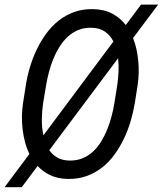

<svg xmlns="http://www.w3.org/2000/svg" viewBox="-48 -760 701 826"><path d="M531.7 -314.9Q525.4 -277.3 513.9 -238.5Q502.4 -199.7 485.1 -163.3Q467.8 -127 444.3 -94.7Q420.9 -62.5 390.9 -39.1Q360.8 -15.6 324 -2.4Q287.1 10.7 243.2 9.8Q200.2 8.8 168.7 -6.1Q137.2 -21 113.8 -45.9L45.4 45.4H-28.3L78.6 -97.7Q66.9 -121.6 59.8 -148.4Q52.7 -175.3 49.3 -203.4Q45.9 -231.4 46.4 -259.8Q46.9 -288.1 50.8 -314.5L63.5 -395.5Q69.3 -433.1 81.1 -471.9Q92.8 -510.7 110.1 -547.1Q127.4 -583.5 151.1 -615.7Q174.8 -647.9 204.8 -671.6Q234.9 -695.3 271.7 -708.5Q308.6 -721.7 352.5 -720.7Q400.9 -719.7 435.3 -701.2Q469.7 -682.6 493.2 -652.3L558.6 -740.2H632.3L524.4 -596.2Q533.7 -573.2 539.1 -548.1Q544.4 -522.9 546.9 -497.1Q549.3 -471.2 548.6 -445.6Q547.9 -419.9 544.4 -395.5ZM137.2 -314Q132.8 -284.7 132.1 -248.5Q131.3 -212.4 138.7 -177.7L439.9 -581.5Q427.2 -606.9 404.5 -623.3Q381.8 -639.6 346.7 -640.6Q314.9 -641.6 289.3 -631.1Q263.7 -620.6 243.4 -601.8Q223.1 -583 207.8 -558.3Q192.4 -533.7 181.2 -506.1Q169.9 -478.5 162.6 -450.2Q155.3 -421.9 150.9 -396.5ZM457 -397.5Q460.4 -421.9 461.9 -450.9Q463.4 -480 460 -509.3L164.1 -113.8Q177.7 -94.2 198.2 -82.3Q218.8 -70.3 249 -69.3Q280.8 -68.4 306.6 -78.9Q332.5 -89.4 352.5 -108.2Q372.6 -127 387.7 -151.9Q402.8 -176.8 413.8 -204.3Q424.8 -231.9 432.1 -260.3Q439.5 -288.6 443.8 -314.5Z"/></svg>

Font: TypoPRO Roboto Mono
Style: Italic
Weight: 400
Designer: Google
Version: Version 2.000986; 2015; ttfautohint (v1.3)